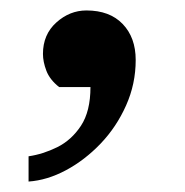

<svg xmlns="http://www.w3.org/2000/svg" viewBox="-20 -175 358 371"><path d="M242.2 -59.1Q242.2 -12.7 223.6 28.8Q205.1 70.3 174.6 102.3Q144 134.3 107.7 153.8Q71.3 173.3 35.2 175.8V127Q63 123 90.6 109.4Q118.2 95.7 136.5 67.9Q154.8 40 154.8 -6.8H94.2Q76.2 -21 69.6 -38.3Q63 -55.7 63 -70.8Q63 -108.4 88.9 -131.6Q114.7 -154.8 147 -154.8Q191.9 -154.8 217 -128.7Q242.2 -102.5 242.2 -59.1Z"/></svg>

Font: Charis
Style: Bold
Weight: 700
Designer: Walt Agee, Miriam Martin, Annie Olsen, Victor Gaultney, Lorna Priest, Alan Ward, Bob Hallissy, Martin Hosken, Sharon Cor
Foundry: SIL Global
Version: Version 7.000